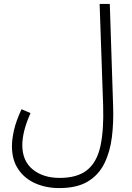

<svg xmlns="http://www.w3.org/2000/svg" viewBox="-20 -730 672 981"><path d="M41 17Q41 -17 51 -63Q61 -109 90 -172L136 -152Q94 -59 94 12Q94 92 147 135.5Q200 179 285 179Q375 179 425 139Q475 99 493 17Q511 -65 507 -191L489 -710H541L558 -187Q561 -103 551.5 -28Q542 47 513 105.5Q484 164 428.5 197.5Q373 231 282 231Q216 231 161 207Q106 183 73.5 135Q41 87 41 17Z"/></svg>

Font: Noto Sans Arabic UI SmCn Lt
Style: Regular
Weight: 300
Width: 4
Designer: Monotype Design Team, Nadine Chahine and Nizar Qandah
Foundry: Monotype Imaging Inc.
Version: Version 2.010; ttfautohint (v1.8.4.7-5d5b)